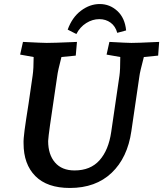

<svg xmlns="http://www.w3.org/2000/svg" viewBox="-20 -918 810 953"><path d="M97 -206Q96 -227 102 -272Q108 -317 122 -405L142 -543Q147 -577 147 -635L80 -647L94 -710Q192 -705 212 -705Q247 -705 339 -709L362 -710L356 -642L285 -635Q267 -566 264 -540L255 -479Q236 -352 228 -295Q220 -238 219 -218Q219 -151 253 -111.5Q287 -72 350 -72Q429 -72 474 -122.5Q519 -173 532 -263L573 -543Q577 -570 577 -635L509 -647L523 -710Q613 -705 632 -705Q664 -705 746 -709L770 -710L765 -642L694 -635Q674 -559 672 -540L632 -267Q613 -135 534 -60Q455 15 327 15Q214 15 155.5 -44Q97 -103 97 -206ZM475 -898Q525 -898 562.5 -863.5Q600 -829 606 -767L562 -755Q553 -788 529 -805.5Q505 -823 473 -823Q439 -823 408 -803.5Q377 -784 359 -749L316 -771Q338 -832 382 -865Q426 -898 475 -898Z"/></svg>

Font: Andada Pro
Style: Bold Italic
Weight: 700
Italic angle: -7°
Designer: Carolina Giovagnoli
Foundry: Huerta Tipografica
Version: Version 3.005; ttfautohint (v1.8.4)